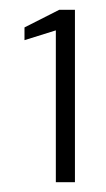

<svg xmlns="http://www.w3.org/2000/svg" viewBox="-20 -724 216 392"><path d="M94 -352V-662L30 -642V-668L101 -704H133V-352Z"/></svg>

Font: DM Sans 28pt ExtraLight
Style: Regular
Weight: 250
Version: Version 4.004;gftools[0.9.30]